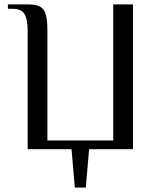

<svg xmlns="http://www.w3.org/2000/svg" viewBox="-20 -680 712 875"><path d="M306 0H106V-540Q106 -591 92 -615.5Q78 -640 36 -640H16V-660H106Q143 -660 161.5 -650.5Q180 -641 188 -616Q196 -591 196 -540V-40H496V-660H586V0H386L371 175H321Z"/></svg>

Font: Philosopher
Style: Regular
Weight: 400
Designer: Jovanny Lemonad
Foundry: Jovanny Lemonad
Version: Version 2.000